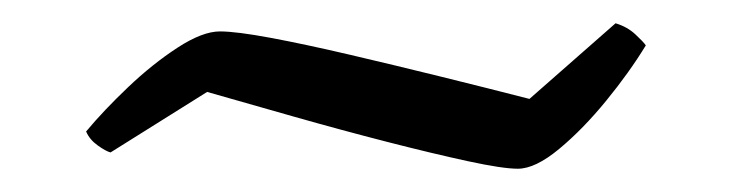

<svg xmlns="http://www.w3.org/2000/svg" viewBox="-20 -399 629 165"><path d="M425 -254Q412 -254 382 -260.5Q352 -267 313 -277Q274 -287 233.5 -298.5Q193 -310 158 -320L75 -268Q71 -269 64 -274Q57 -279 54 -286Q69 -304 90 -324Q111 -344 132.5 -358Q154 -372 169 -372Q183 -372 212.5 -366.5Q242 -361 280.5 -352Q319 -343 359.5 -333Q400 -323 435 -314L509 -379Q519 -376 526 -369.5Q533 -363 535 -360Q521 -337 501 -312.5Q481 -288 460.5 -271Q440 -254 425 -254Z"/></svg>

Font: Texturina Light
Style: Regular
Weight: 300
Designer: Guillermo Torres Carreño
Foundry: Omnibus-Type
Version: Version 1.002; ttfautohint (v1.8.3)